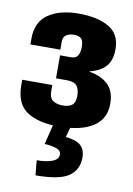

<svg xmlns="http://www.w3.org/2000/svg" viewBox="-79 -510 545 784"><g transform="rotate(10 193.0 -117.5)"><path d="M184.1 10.3Q274.4 9.8 324.2 -22Q374 -53.7 374 -117.7Q374 -168.9 345.7 -196.5Q317.4 -224.1 266.6 -231.9V-232.9Q313 -244.6 334.7 -270Q356.4 -295.4 356.4 -340.3Q356.4 -403.3 309.3 -430.7Q262.2 -458 184.1 -458Q104.5 -458 57.1 -424.8Q9.8 -391.6 10.7 -322.3V-299.8H134.8V-320.3Q132.8 -351.6 146.7 -360.6Q160.6 -369.6 179.2 -369.6Q199.7 -369.6 209.5 -360.6Q219.2 -351.6 219.2 -326.7Q219.2 -301.8 210.9 -289.3Q202.6 -276.9 182.6 -276.9H137.7V-181.6H182.6Q212.4 -181.6 224.1 -168Q235.8 -154.3 235.8 -125.5Q235.8 -98.6 222.7 -87.9Q209.5 -77.1 183.1 -77.1Q160.2 -77.1 143.8 -87.2Q127.4 -97.2 127.4 -130.4V-151.9H2.9V-130.4Q2.9 -51.8 51 -20.5Q99.1 10.7 184.1 10.3ZM161.1 0 138.7 90.3Q168.5 92.3 188 98.9Q207.5 105.5 207.5 122.6Q207.5 142.6 182.1 152.1Q156.7 161.6 118.2 161.6L124 223.1Q222.7 223.1 261.5 196.3Q300.3 169.4 300.3 118.2Q300.3 87.4 282.5 69.8Q264.6 52.2 218.8 47.4L231.9 0Z"/></g></svg>

Font: Roboto Flex Super Cond Bold
Style: Regular
Weight: 700
Width: 3
Designer: Berlow after Robertson
Foundry: Google
Version: Version 3.000